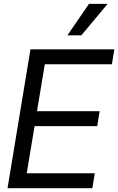

<svg xmlns="http://www.w3.org/2000/svg" viewBox="-20 -986 619 1006"><path d="M19.5 0 139.6 -727.5H579.1L566.4 -649.4H214.8L173.8 -403.3H502L489.3 -325.2H161.1L120.1 -78.1H476.6L463.9 0ZM333 -800.8 446.3 -965.8H543.9L406.2 -800.8Z"/></svg>

Font: Inter Tight
Style: Italic
Weight: 400
Italic angle: -9.39999°
Designer: Rasmus Andersson
Foundry: rsms
Version: Version 3.002